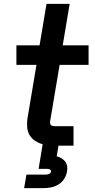

<svg xmlns="http://www.w3.org/2000/svg" viewBox="-20 -755 490 995"><path d="M105 220 117 150H217Q225 150 234 146.5Q243 143 244 135Q245 131 243 127.5Q241 124 237.5 122.5Q234 121 230 120.5Q226 120 222 120H180L201 -7Q181 -13 163 -24.5Q145 -36 134 -54Q123 -72 121 -94Q119 -116 122 -139L169 -419H65V-520H185L221 -735H341L305 -520H439V-419H289L239 -122Q239 -117 240.5 -112.5Q242 -108 245.5 -105.5Q249 -103 254 -102Q259 -101 264 -101H361V0H283L274 55Q287 58 298.5 65Q310 72 318 82.5Q326 93 328 107Q330 121 327 135Q324 154 312.5 172Q301 190 283 201Q265 212 245 216Q225 220 205 220Z"/></svg>

Font: Iosevka Etoile Oblique
Style: Bold
Weight: 700
Italic angle: -9°
Designer: Belleve Invis
Foundry: Belleve Invis
Version: Version 15.5.2; ttfautohint (v1.8.4)